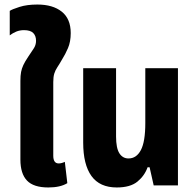

<svg xmlns="http://www.w3.org/2000/svg" viewBox="-20 -818 866 847"><path d="M193 9Q128 9 99 -21.5Q70 -52 70 -114V-461Q70 -485 73 -500.5Q76 -516 83 -531Q90 -546 104 -567Q117 -587 128 -603Q139 -619 139 -638Q139 -660 126.5 -672.5Q114 -685 86 -685Q67 -685 51.5 -678.5Q36 -672 23 -662V-770Q33 -777 66 -787.5Q99 -798 145 -798Q213 -798 252.5 -766.5Q292 -735 292 -672Q292 -634 280 -606Q268 -578 254 -556Q242 -535 233 -521.5Q224 -508 219.5 -493.5Q215 -479 215 -456V-131Q215 -97 239 -97Q251 -97 266 -104L277 -10Q246 9 193 9Z M495 9Q420 9 383.5 -41.5Q347 -92 347 -189V-517H492V-216Q492 -165 506.5 -142Q521 -119 547 -119Q582 -119 601.5 -156Q621 -193 621 -275V-517H765V0H658L640 -80H631Q618 -43 586.5 -17Q555 9 495 9Z"/></svg>

Font: Noto Sans Thai UI ExtCond ExtBd
Style: Regular
Weight: 800
Width: 2
Designer: Monotype Design Team
Foundry: Monotype Imaging Inc.
Version: Version 2.000